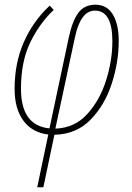

<svg xmlns="http://www.w3.org/2000/svg" viewBox="-20 -559 559 815"><path d="M164 236 211 13Q304 11 364.5 -51Q425 -113 454.5 -204.5Q484 -296 484 -385Q484 -456 459 -497.5Q434 -539 385 -539Q338 -539 312.5 -504.5Q287 -470 272 -400L190 -14Q69 -26 69 -182Q69 -297 108 -378Q147 -459 208 -517L191 -535Q121 -470 81.5 -381Q42 -292 42 -182Q42 -97 79.5 -46.5Q117 4 185 12L138 236ZM298 -400Q322 -514 383 -514Q457 -514 457 -384Q457 -303 430.5 -218.5Q404 -134 350.5 -75Q297 -16 215 -13Z"/></svg>

Font: Noto Sans Display SemiCondensed Thin
Style: Italic
Weight: 250
Width: 4
Designer: Monotype Design team
Foundry: Monotype Imaging Inc.
Version: 1.000